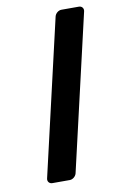

<svg xmlns="http://www.w3.org/2000/svg" viewBox="-79 -712 467 757"><g transform="rotate(-10 155.0 -333.5)"><path d="M68 0H138C150 0 162 -10 165 -22L309 -645C312 -657 304 -667 292 -667H222C210 -667 198 -657 195 -645L51 -22C48 -10 56 0 68 0Z"/></g></svg>

Font: DIN Rundschrift
Style: BreitKursiv
Weight: 400
Width: 7
Version: Version 1.027